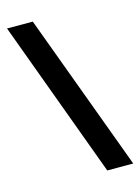

<svg xmlns="http://www.w3.org/2000/svg" viewBox="-111 -782 621 850"><g transform="rotate(-15 199.5 -357.0)"><path d="M125 -718 392 4H273L7 -718Z"/></g></svg>

Font: Noto Sans Lao Looped SemiBold
Style: Regular
Weight: 600
Designer: Mark Frömberg, Ben Mitchell
Foundry: The Fontpad Ltd
Version: Version 1.002; ttfautohint (v1.8.4.7-5d5b)